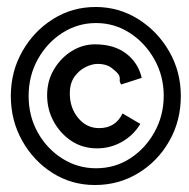

<svg xmlns="http://www.w3.org/2000/svg" viewBox="-20 -549 540 550"><path d="M252 -19Q185 -19 130.5 -53.5Q76 -88 43.5 -146Q11 -204 11 -274Q11 -344 44 -402Q77 -460 132 -494.5Q187 -529 254 -529Q320 -529 375.5 -494.5Q431 -460 464.5 -402Q498 -344 498 -274Q498 -203 465 -145Q432 -87 376 -53Q320 -19 252 -19ZM255 -67Q309 -67 352.5 -95Q396 -123 422.5 -170.5Q449 -218 449 -275Q449 -331 422.5 -378.5Q396 -426 352 -454.5Q308 -483 255 -483Q203 -483 159 -455Q115 -427 88.5 -379.5Q62 -332 62 -274Q62 -216 88.5 -169Q115 -122 159 -94.5Q203 -67 255 -67ZM258 -124Q217 -124 185 -145Q153 -166 134 -200.5Q115 -235 115 -276Q115 -318 135 -351Q155 -384 186 -403Q217 -422 252 -422Q307 -422 341.5 -395.5Q376 -369 386 -326L327 -307Q322 -315 323 -321Q324 -327 320.5 -334Q317 -341 299 -355Q284 -366 260 -366Q244 -366 225.5 -357Q207 -348 193.5 -329.5Q180 -311 180 -281Q180 -240 204 -211Q228 -182 264 -182Q311 -182 331 -224L382 -194Q362 -161 329 -142.5Q296 -124 258 -124Z"/></svg>

Font: Inconsolata Medium
Style: Regular
Weight: 500
Monospace: yes
Designer: Raph Levien, Cyreal, Brenton Simpson
Foundry: Raph Levien, Cyreal, Google
Version: Version 3.001; ttfautohint (v1.8.2.53-6de2)